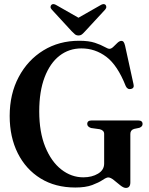

<svg xmlns="http://www.w3.org/2000/svg" viewBox="-20 -910 732 942"><path d="M619.5 -15.5Q619.5 12 597.5 12Q586 12 570.2 -0.8Q554.5 -13.5 538.5 -26.5Q522.5 -39.5 511 -39.5Q502 -39.5 483.5 -27Q465 -14.5 432.5 -2.2Q400 10 349.5 10Q251.5 10 179.2 -34.5Q107 -79 67.2 -158.2Q27.5 -237.5 27.5 -341Q27.5 -449 71.8 -532.2Q116 -615.5 193 -662.8Q270 -710 368.5 -710Q416 -710 445.8 -700Q475.5 -690 492.5 -680.2Q509.5 -670.5 517 -670.5Q526 -670.5 536 -680.2Q546 -690 556.2 -699.8Q566.5 -709.5 576 -709.5Q582 -709.5 586 -704.8Q590 -700 593.5 -686.5L635 -497Q640 -477.5 623 -473.5Q605.5 -469.5 597 -487.5Q556.5 -590 501.8 -631.2Q447 -672.5 379.5 -672.5Q318.5 -672.5 272 -636.5Q225.5 -600.5 199 -531.2Q172.5 -462 172.5 -363.5Q172.5 -262 202 -189.5Q231.5 -117 280.8 -78.5Q330 -40 389 -40Q431 -40 461 -58Q491 -76 491 -107.5V-253Q491 -270.5 469.5 -276L426.5 -282Q408 -288.5 408 -301.5Q408 -319 429.5 -319H658Q679.5 -319 679.5 -301.5Q679.5 -289 664 -283L638 -277.5Q619.5 -272 619.5 -253ZM398 -757Q389.5 -747.5 382.5 -741.8Q375.5 -736 365 -736Q354.5 -736 347.5 -741.8Q340.5 -747.5 331.5 -757L234 -863Q227.5 -870 228 -876.5Q228.5 -883 232.5 -886.5Q241.5 -894.5 258 -884L365 -823L472 -884Q488.5 -894.5 497.5 -886.5Q501 -883 501.5 -876.5Q502 -870 496 -863Z"/></svg>

Font: Fraunces 144pt S050 SemiBold
Style: Regular
Weight: 600
Version: Version 1.000; ttfautohint (v1.8.3)